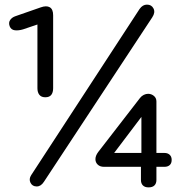

<svg xmlns="http://www.w3.org/2000/svg" viewBox="-20 -807 804 831"><path d="M176 -386Q159 -386 150.5 -396.5Q142 -407 142 -425V-701L80 -680Q60 -674 44 -676Q28 -678 22 -693Q16 -709 24 -720.5Q32 -732 47 -737L156 -775Q181 -784 195.5 -775.5Q210 -767 210 -741V-425Q210 -407 202 -396.5Q194 -386 176 -386ZM139 0Q120 0 112 -16Q104 -32 115 -49L584 -768Q591 -778 599 -782.5Q607 -787 616 -787Q636 -787 644.5 -770Q653 -753 639 -732L170 -20Q157 0 139 0ZM623 4Q607 4 598.5 -4.5Q590 -13 590 -28V-85H430Q413 -85 403 -94.5Q393 -104 393 -118Q393 -133 405 -149L586 -383Q593 -392 602.5 -396.5Q612 -401 621 -401Q635 -401 646 -392Q657 -383 657 -368V-145H692Q706 -145 714.5 -137Q723 -129 723 -115Q723 -100 714.5 -92.5Q706 -85 692 -85H657V-28Q657 -13 648.5 -4.5Q640 4 623 4ZM474 -145H592V-301Z"/></svg>

Font: Comfortaa
Style: Regular
Weight: 400
Designer: Johan Aakerlund
Foundry: Johan Aakerlund
Version: Version 3.104; ttfautohint (v1.8.1.43-b0c9)